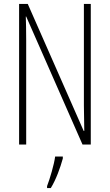

<svg xmlns="http://www.w3.org/2000/svg" viewBox="-20 -734 558 975"><path d="M441 0V-714H406V-199C406 -169 407 -116 408 -69H405L121 -714H77V0H113V-529C113 -582 112 -618 111 -650H113L399 0ZM299 71V61H260C255 101 233 175 219 211V221H238C265 177 286 118 299 71Z"/></svg>

Font: Noto Sans Bengali ExtraCondensed ExtraLight
Style: Regular
Weight: 200
Width: 2
Designer: Joana Ranito - Universal Thirst; Jelle Bosma - Monotype Design Team
Foundry: Universal Thirst ehf.
Version: Version 3.000